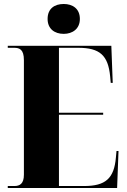

<svg xmlns="http://www.w3.org/2000/svg" viewBox="-20 -944 637 964"><path d="M300 -774C344 -774 381 -799 381 -849C381 -901 344 -924 300 -924C254 -924 219 -901 219 -849C219 -799 254 -774 300 -774ZM19 0H568L575 -186H565L562 -154C553 -48 510 -10 402 -10H276V-368H498V-378H276V-704H373C481 -704 523 -666 533 -561L536 -528H546L539 -714H19V-704H51C78 -704 100 -696 100 -642V-67C100 -21 79 -10 52 -10H19Z"/></svg>

Font: Noto Serif Display Condensed Black
Style: Regular
Weight: 900
Width: 3
Designer: Monotype Design Team
Foundry: Monotype Imaging Inc.
Version: Version 2.009